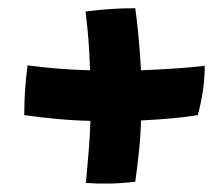

<svg xmlns="http://www.w3.org/2000/svg" viewBox="-20 -564 541 467"><path d="M323 -271Q322 -233 318 -195.5Q314 -158 309 -122Q276 -118 246.5 -117.5Q217 -117 189 -119Q193 -163 196 -200Q199 -237 200 -270Q157 -271 115.5 -275Q74 -279 39 -284Q39 -318 41 -345.5Q43 -373 47 -405Q84 -400 122.5 -397Q161 -394 199 -393Q198 -427 195.5 -462.5Q193 -498 188 -536Q220 -540 247.5 -542Q275 -544 309 -544Q313 -516 316.5 -479.5Q320 -443 323 -393Q370 -395 407.5 -397.5Q445 -400 478 -404Q478 -373 473.5 -343Q469 -313 461 -284Q431 -279 396.5 -276Q362 -273 323 -271Z"/></svg>

Font: Atma
Style: Bold
Weight: 700
Designer: Gregori Vincens, Jeremie Hornus, Riccardo Olocco, Yoann Minet.
Foundry: black foundry
Version: Version 1.102;PS 1.100;hotconv 1.0.86;makeotf.lib2.5.63406